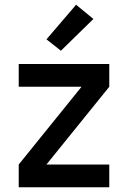

<svg xmlns="http://www.w3.org/2000/svg" viewBox="-20 -790 540 810"><path d="M59 0V-96L324 -424H59V-520H441V-424L176 -96H441V0ZM237 -576 176 -624 301 -770 374 -710Z"/></svg>

Font: Iosevka
Style: Bold
Weight: 700
Monospace: yes
Designer: Belleve Invis
Foundry: Belleve Invis
Version: Version 32.5.0; ttfautohint (v1.8.4)